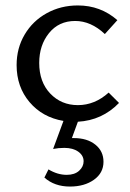

<svg xmlns="http://www.w3.org/2000/svg" viewBox="-20 -441 479 705"><path d="M266 6 244 66H251Q300 66 330 90Q360 114 360 153Q360 194 325 219Q290 244 237 244Q180 244 143 211L158 181Q191 201 225 201Q254 201 270.5 186Q287 171 287 151Q287 130 267.5 116Q248 102 216 102Q195 102 175 106L213 3Q136 -10 88.5 -66Q41 -122 41 -202Q41 -264 70.5 -314Q100 -364 151.5 -392.5Q203 -421 266 -421Q349 -421 411 -367L365 -316Q314 -364 256 -364Q196 -364 160 -319.5Q124 -275 124 -210Q124 -140 164.5 -97.5Q205 -55 266 -55Q328 -55 379 -101L417 -63Q355 1 266 6Z"/></svg>

Font: Ysabeau Medium
Style: Regular
Weight: 500
Designer: Christian Thalmann (Catharsis Fonts)
Version: Version 0.003